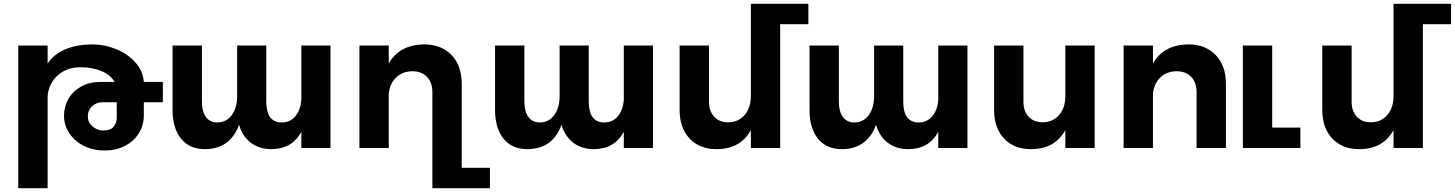

<svg xmlns="http://www.w3.org/2000/svg" viewBox="-20 -777 7638 1008"><path d="M835 -240H735V-170Q735 -118 708.5 -76.5Q682 -35 636 -11Q590 13 531 13Q466 13 417.5 -12.5Q369 -38 342.5 -80Q316 -122 316 -170Q316 -217 339 -257.5Q362 -298 405.5 -322.5Q449 -347 508 -347H581Q562 -383 513.5 -403.5Q465 -424 402 -424Q350 -424 311 -401.5Q272 -379 251 -342Q230 -305 230 -265V211H76V-538H230V-444Q298 -542 464 -544Q529 -544 590 -519Q651 -494 691 -449Q731 -404 735 -347H835ZM515 -240Q486 -240 463.5 -219Q441 -198 441 -166Q441 -135 465.5 -113.5Q490 -92 522 -92Q561 -92 577.5 -113Q594 -134 593 -164V-240Z M1715 -538V0H1562V-85Q1513 6 1404 6Q1341 6 1297 -27.5Q1253 -61 1235 -122Q1212 -58 1166.5 -26Q1121 6 1056 6Q975 6 930.5 -49Q886 -104 886 -200V-538H1040V-244Q1040 -192 1061 -163Q1082 -134 1122 -134Q1170 -135 1197.5 -173.5Q1225 -212 1225 -272V-538H1378V-244Q1378 -134 1460 -134Q1504 -135 1530.5 -166.5Q1557 -198 1562 -250V-538Z M2552 104V211H2250V-293Q2250 -344 2221.5 -373.5Q2193 -403 2144 -403Q2092 -402 2059 -369.5Q2026 -337 2021 -285V0H1867V-538H2021V-444Q2077 -542 2206 -544Q2297 -544 2350.5 -488Q2404 -432 2404 -338V104Z M3408 -538V0H3255V-85Q3206 6 3097 6Q3034 6 2990 -27.5Q2946 -61 2928 -122Q2905 -58 2859.5 -26Q2814 6 2749 6Q2668 6 2623.5 -49Q2579 -104 2579 -200V-538H2733V-244Q2733 -192 2754 -163Q2775 -134 2815 -134Q2863 -135 2890.5 -173.5Q2918 -212 2918 -272V-538H3071V-244Q3071 -134 3153 -134Q3197 -135 3223.5 -166.5Q3250 -198 3255 -250V-538Z M4224 -650H4076V0H3922V-94Q3867 6 3742 6Q3653 6 3600.5 -49.5Q3548 -105 3548 -200V-538H3702V-244Q3702 -194 3729 -164.5Q3756 -135 3802 -135Q3857 -135 3889.5 -173.5Q3922 -212 3922 -272V-757H4224Z M5059 -538V0H4906V-85Q4857 6 4748 6Q4685 6 4641 -27.5Q4597 -61 4579 -122Q4556 -58 4510.5 -26Q4465 6 4400 6Q4319 6 4274.5 -49Q4230 -104 4230 -200V-538H4384V-244Q4384 -192 4405 -163Q4426 -134 4466 -134Q4514 -135 4541.5 -173.5Q4569 -212 4569 -272V-538H4722V-244Q4722 -134 4804 -134Q4848 -135 4874.5 -166.5Q4901 -198 4906 -250V-538Z M5727 -538V0H5573V-94Q5518 6 5393 6Q5304 6 5251.5 -49.5Q5199 -105 5199 -200V-538H5353V-244Q5353 -193 5380.5 -164Q5408 -135 5455 -135Q5509 -136 5541 -174Q5573 -212 5573 -272V-538Z M6416 -338V0H6262V-293Q6262 -344 6233.5 -373.5Q6205 -403 6156 -403Q6104 -402 6071 -369.5Q6038 -337 6033 -285V0H5879V-538H6033V-444Q6089 -542 6218 -544Q6309 -544 6362.5 -488Q6416 -432 6416 -338Z M6659 -107H6807V0H6505V-538H6659Z M7598 -650H7450V0H7296V-94Q7241 6 7116 6Q7027 6 6974.5 -49.5Q6922 -105 6922 -200V-538H7076V-244Q7076 -194 7103 -164.5Q7130 -135 7176 -135Q7231 -135 7263.5 -173.5Q7296 -212 7296 -272V-757H7598Z"/></svg>

Font: Montserrat arm2 SemiBold
Style: Regular
Weight: 600
Designer: Julieta Ulanovsky
Foundry: Julieta Ulanovsky
Version: Version 6.000